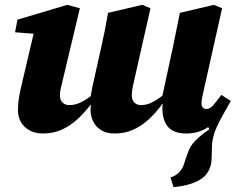

<svg xmlns="http://www.w3.org/2000/svg" viewBox="-20 -534 975 791"><path d="M695 237 682 197Q703 191 717 177Q731 163 738 142L746 117Q752 100 757.5 86Q763 72 773 59Q783 46 799.5 31.5Q816 17 843 -2L825 -29L903 -114L931 -118Q912 -85 897.5 -59Q883 -33 873 -11Q863 11 858 32.5Q853 54 853 78L852 114Q852 170 814 199.5Q776 229 695 237ZM157 16Q125 16 101.5 3Q78 -10 66 -31.5Q54 -53 54 -80Q54 -108 58.5 -134Q63 -160 69 -184L125 -423L182 -390L42 -401L52 -453L257 -514L309 -500L239 -206Q234 -186 230.5 -170.5Q227 -155 227 -141Q227 -122 237.5 -111.5Q248 -101 266 -101Q282 -101 298.5 -106.5Q315 -112 334 -124Q353 -136 375 -155L383 -106H356Q328 -69 297.5 -41.5Q267 -14 232.5 1Q198 16 157 16ZM453 16Q420 16 398 3Q376 -10 364.5 -32.5Q353 -55 353 -83Q353 -92 354 -99.5Q355 -107 356 -114H351Q352 -130 355 -145.5Q358 -161 361 -178L397 -339Q405 -374 412 -409.5Q419 -445 425 -481L566 -514L600 -500L531 -195Q529 -186 527 -177Q525 -168 524 -159.5Q523 -151 523 -141Q523 -122 533.5 -111.5Q544 -101 561 -101Q577 -101 593 -106.5Q609 -112 627 -124Q645 -136 667 -153L676 -106H649Q622 -69 592 -41.5Q562 -14 527.5 1Q493 16 453 16ZM746 16Q697 16 673 -10.5Q649 -37 649 -90Q649 -97 650.5 -105Q652 -113 653 -120L645 -121L692 -338Q699 -375 706.5 -409.5Q714 -444 721 -481L861 -514L895 -500L820 -165Q816 -148 813 -133Q810 -118 810 -108Q810 -97 815.5 -91Q821 -85 831 -85Q844 -85 857 -99Q870 -113 892 -143L931 -118Q913 -84 887 -53.5Q861 -23 826.5 -3.5Q792 16 746 16Z"/></svg>

Font: Source Serif 4 ExtraBold
Style: Italic
Weight: 800
Italic angle: -12°
Designer: Frank Grießhammer
Foundry: Adobe Systems Incorporated
Version: Version 4.004;hotconv 1.0.116;makeotfexe 2.5.65601